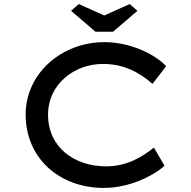

<svg xmlns="http://www.w3.org/2000/svg" viewBox="-20 -913 936 943"><path d="M535 -757 655 -860 617 -893 492 -837 367 -893 329 -860 449 -757ZM490 10C617 10 736 -51 788 -99L736 -188C680 -144 606 -96 501 -96C348 -96 216 -187 216 -350C216 -501 347 -599 485 -599C584 -599 661 -561 729 -501L796 -588C739 -649 617 -706 493 -706C283 -706 106 -553 106 -350C106 -135 273 10 490 10Z"/></svg>

Font: Lexend Peta
Style: Regular
Weight: 400
Designer: Bonnie Shaver-Troup, Thomas Jockin
Foundry: Lexend
Version: Version 1.007